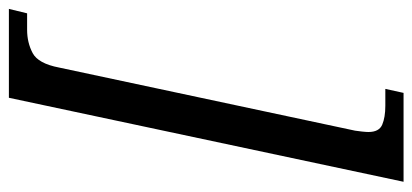

<svg xmlns="http://www.w3.org/2000/svg" viewBox="-268 -532 928 432"><g transform="rotate(-90 196.0 -316.0)"><path d="M3 128 192 -760H392L382 -719H345Q316 -719 292.5 -706.5Q269 -694 260 -647L118 19Q117 25 116 34.5Q115 44 115 49Q115 73 131.5 80Q148 87 174 87H212L203 128Z"/></g></svg>

Font: Noto Serif Condensed
Style: Italic
Weight: 400
Width: 3
Italic angle: -12°
Designer: Monotype Design Team
Foundry: Monotype Imaging Inc.
Version: Version 2.014; ttfautohint (v1.8.4.7-5d5b)